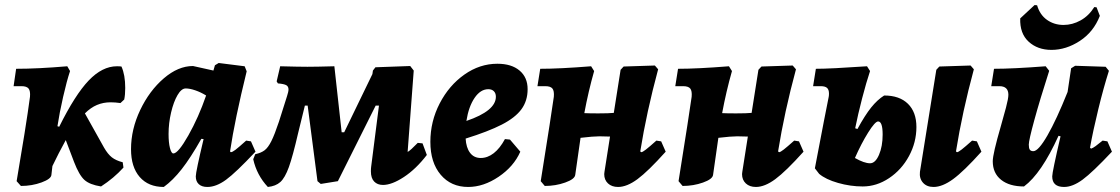

<svg xmlns="http://www.w3.org/2000/svg" viewBox="-20 -730 4445 762"><path d="M419 -324Q390 -324 365 -313.5Q340 -303 317 -280L393 -144Q408 -118 424 -105.5Q440 -93 467 -86L470 -65Q432 -23 381 10Q336 3 315 -16Q294 -35 274 -87L241 -174Q212 -121 188 -71L184 -36Q183 -20 145 -6Q107 8 63 8L46 -11Q62 -104 77 -198Q92 -292 99 -346Q101 -369 93.5 -378.5Q86 -388 65 -388H34L44 -457Q130 -457 247 -467L258 -448Q245 -409 230.5 -345.5Q216 -282 208 -229L215 -227Q278 -354 332 -410.5Q386 -467 444 -467Q456 -467 462 -466Q477 -433 477 -381Q477 -354 473 -335L458 -321Q437 -324 419 -324Z M957 -172 976 -169 994 -128Q916 -45 877 -16.5Q838 12 803 12Q781 12 769 1Q757 -10 757 -30Q757 -48 788 -178L779 -179Q736 -103 701 -58.5Q666 -14 630 12Q569 12 534.5 -27.5Q500 -67 500 -138Q500 -217 536.5 -293.5Q573 -370 630 -419Q687 -468 746 -468L827 -450L833 -471L848 -480L951 -467L959 -447Q912 -256 893 -129L896 -126Q902 -126 914.5 -135.5Q927 -145 957 -172ZM798 -351Q777 -364 755 -371.5Q733 -379 717 -379Q700 -379 684.5 -352.5Q669 -326 659 -283.5Q649 -241 649 -198Q649 -164 654.5 -142.5Q660 -121 668 -121Q687 -121 727.5 -192.5Q768 -264 798 -351Z M1674 -115Q1631 -59 1583 -27.5Q1535 4 1500 4Q1478 4 1465 -9.5Q1452 -23 1452 -50Q1452 -61 1453 -68L1484 -311H1471L1321 -11L1253 0L1240 -11L1201 -311H1190L1163 -201Q1142 -110 1126.5 -67Q1111 -24 1092.5 -7.5Q1074 9 1043 12Q999 -35 985 -98L993 -118Q1016 -123 1030 -133.5Q1044 -144 1057 -170Q1070 -196 1087 -247L1119 -348Q1125 -366 1125 -375Q1125 -387 1116 -392Q1107 -397 1083 -399L1078 -407L1092 -467Q1166 -465 1200 -465Q1235 -465 1307 -467L1336 -205H1346L1458 -436L1460 -450L1470 -463L1608 -468L1622 -450L1598 -130V-127Q1609 -133 1638 -163L1657 -161Z M1828 -180Q1830 -144 1845.5 -123.5Q1861 -103 1888 -103Q1915 -103 1939.5 -122Q1964 -141 1984 -178L2004 -176L2045 -128Q2019 -69 1959 -28.5Q1899 12 1838 12Q1770 12 1729 -36.5Q1688 -85 1688 -167Q1688 -248 1725 -319.5Q1762 -391 1823 -434Q1884 -477 1954 -477Q2010 -477 2042 -450Q2074 -423 2074 -376Q2074 -330 2049.5 -296.5Q2025 -263 1971.5 -235.5Q1918 -208 1828 -180ZM1831 -250Q1948 -290 1948 -346Q1948 -360 1940 -368Q1932 -376 1918 -376Q1887 -376 1863.5 -341.5Q1840 -307 1831 -250Z M2622 -128Q2552 -50 2510 -19Q2468 12 2433 12Q2408 12 2393 -2Q2378 -16 2378 -39L2379 -48L2401 -188L2359 -189Q2335 -189 2284 -183L2263 -36Q2261 -19 2223 -5.5Q2185 8 2142 8L2126 -11Q2170 -287 2178 -346Q2180 -369 2172.5 -378.5Q2165 -388 2144 -388H2113L2124 -457Q2201 -457 2326 -467L2338 -448Q2315 -367 2299 -281Q2318 -280 2354 -280Q2397 -280 2416 -282L2443 -453L2455 -466L2579 -470L2592 -455Q2546 -285 2521 -129L2525 -126Q2530 -126 2543.5 -136.5Q2557 -147 2585 -172L2604 -169Z M3169 -128Q3099 -50 3057 -19Q3015 12 2980 12Q2955 12 2940 -2Q2925 -16 2925 -39L2926 -48L2948 -188L2906 -189Q2882 -189 2831 -183L2810 -36Q2808 -19 2770 -5.5Q2732 8 2689 8L2673 -11Q2717 -287 2725 -346Q2727 -369 2719.5 -378.5Q2712 -388 2691 -388H2660L2671 -457Q2748 -457 2873 -467L2885 -448Q2862 -367 2846 -281Q2865 -280 2901 -280Q2944 -280 2963 -282L2990 -453L3002 -466L3126 -470L3139 -455Q3093 -285 3068 -129L3072 -126Q3077 -126 3090.5 -136.5Q3104 -147 3132 -172L3151 -169Z M3617 -226Q3617 -165 3587.5 -110.5Q3558 -56 3508.5 -23Q3459 10 3404 10Q3355 10 3306 -4Q3257 -18 3231 -40L3214 -62Q3258 -293 3269 -346Q3270 -351 3270 -359Q3270 -374 3262.5 -381Q3255 -388 3237 -388H3207L3218 -457Q3276 -457 3421 -467L3433 -448Q3418 -403 3401.5 -339.5Q3385 -276 3374 -221L3383 -218Q3413 -273 3437.5 -303.5Q3462 -334 3489 -351Q3550 -351 3583.5 -318Q3617 -285 3617 -226ZM3483 -196Q3483 -248 3465 -248Q3453 -248 3425.5 -204Q3398 -160 3373 -103Q3410 -82 3433 -82Q3454 -82 3468.5 -115.5Q3483 -149 3483 -196ZM3875 -128Q3805 -50 3762.5 -19Q3720 12 3685 12Q3658 12 3643 -5Q3628 -22 3631 -48L3696 -453L3708 -466L3832 -470L3845 -455Q3799 -285 3774 -129L3778 -126Q3783 -126 3796.5 -136.5Q3810 -147 3838 -172L3857 -169Z M4393 -128Q4316 -46 4276.5 -17Q4237 12 4203 12Q4156 12 4156 -30Q4156 -47 4189 -189L4181 -191Q4113 -41 4044 10Q3986 10 3953 -16.5Q3920 -43 3920 -90Q3920 -119 3952 -229Q3963 -267 3972.5 -303Q3982 -339 3982 -354Q3982 -388 3946 -388H3914L3925 -457Q4000 -457 4130 -467L4144 -449Q4107 -334 4085 -253.5Q4063 -173 4063 -156Q4063 -142 4067 -136Q4071 -130 4081 -130Q4101 -130 4137 -192.5Q4173 -255 4217 -365L4231 -459L4247 -469L4368 -465L4381 -449Q4360 -383 4339 -297Q4318 -211 4306 -144L4310 -140Q4317 -142 4328 -150Q4339 -158 4356 -172L4375 -169ZM4086 -710 4096 -709Q4107 -671 4135.5 -651Q4164 -631 4201 -631Q4236 -631 4268.5 -649Q4301 -667 4323 -702L4332 -701L4345 -667Q4320 -603 4265.5 -567.5Q4211 -532 4153 -532Q4098 -532 4062.5 -564.5Q4027 -597 4029 -657Z"/></svg>

Font: Alegreya ExtraBold
Style: Italic
Weight: 800
Italic angle: -7°
Designer: Juan Pablo del Peral
Foundry: Huerta Tipografica
Version: Version 2.007; ttfautohint (v1.6)